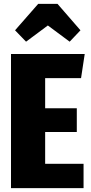

<svg xmlns="http://www.w3.org/2000/svg" viewBox="-20 -975 471 995"><path d="M419 -695 400 -570H214V-414H378V-291H214V-126H413V0H37V-695ZM115 -759 58 -818 178 -955H278L397 -818L341 -759L228 -843Z"/></svg>

Font: Fira Sans Extra Condensed ExtraBold
Style: Regular
Weight: 800
Width: 1
Designer: Carrois Corporate & Edenspiekermann AG
Foundry: Carrois Corporate GbR & Edenspiekermann AG
Version: Version 4.203